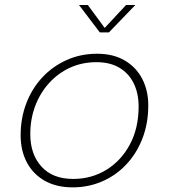

<svg xmlns="http://www.w3.org/2000/svg" viewBox="-20 -758 692 786"><path d="M277 9Q211 9 163.2 -18Q115.5 -45 90 -93Q64.5 -141 64.5 -204.5Q64.5 -274.5 87.8 -335.2Q111 -396 153.2 -441.2Q195.5 -486.5 252.8 -512.2Q310 -538 377.5 -538Q444 -538 491 -510.2Q538 -482.5 562.5 -434.8Q587 -387 587 -326.5Q587 -253 563.2 -191.5Q539.5 -130 497.2 -85Q455 -40 398.5 -15.5Q342 9 277 9ZM279.5 -25.5Q355 -25.5 415.8 -63Q476.5 -100.5 512 -167.2Q547.5 -234 547.5 -322Q547.5 -375 527.8 -416Q508 -457 469.5 -480.2Q431 -503.5 375 -503.5Q316 -503.5 266.5 -480.8Q217 -458 180.5 -417.5Q144 -377 124 -323.8Q104 -270.5 104 -209Q104 -126.5 149.8 -76Q195.5 -25.5 279.5 -25.5ZM303.5 -737.5H339.5L415 -635H400.5L496 -737.5H534L426 -625.5H388.5Z"/></svg>

Font: Epilogue ExtraLight
Style: Italic
Weight: 250
Italic angle: -12°
Designer: Tyler Finck
Foundry: Etcetera Type Co
Version: Version 2.112